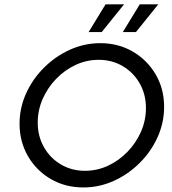

<svg xmlns="http://www.w3.org/2000/svg" viewBox="-20 -832 776 865"><path d="M355.6 12.5Q274.3 12.5 209 -25.3Q143.8 -63.2 105.9 -128.5Q68.1 -193.8 68.1 -274.3Q68.1 -345.8 97.6 -411.1Q127.1 -476.4 178.5 -527.4Q229.9 -578.5 295.1 -608Q360.4 -637.5 431.9 -637.5Q513.2 -637.5 578.1 -599.7Q643.1 -561.8 681.2 -496.9Q719.4 -431.9 719.4 -350.7Q719.4 -279.2 689.9 -213.9Q660.4 -148.6 609 -97.6Q557.6 -46.5 492.4 -17Q427.1 12.5 355.6 12.5ZM363.2 -62.5Q417.4 -62.5 466.7 -85.4Q516 -108.3 554.5 -148.3Q593.1 -188.2 615.3 -238.9Q637.5 -289.6 637.5 -345.1Q637.5 -406.9 609.4 -456.2Q581.2 -505.6 533 -534Q484.7 -562.5 424.3 -562.5Q370.1 -562.5 320.8 -539.6Q271.5 -516.7 233 -476.7Q194.4 -436.8 172.2 -386.1Q150 -335.4 150 -279.9Q150 -218.1 178.1 -168.8Q206.2 -119.4 254.5 -91Q302.8 -62.5 363.2 -62.5ZM533.3 -687.5 609.7 -812.5H693.1L592.4 -687.5ZM379.2 -687.5 455.6 -812.5H538.9L438.2 -687.5Z"/></svg>

Font: Afacad
Style: Italic
Weight: 400
Italic angle: -14°
Designer: Kristian Moeller
Foundry: Dicotype
Version: Version 1.000